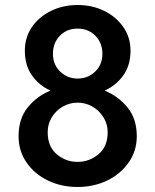

<svg xmlns="http://www.w3.org/2000/svg" viewBox="-20 -733 619 765"><path d="M54 -190Q54 -260 90.5 -305Q127 -350 181 -372Q135 -393 107 -433Q79 -473 79 -531Q79 -584 107 -625Q135 -666 183 -689.5Q231 -713 289 -713Q348 -713 395.5 -689.5Q443 -666 471.5 -625Q500 -584 500 -531Q500 -473 471.5 -433Q443 -393 397 -372Q451 -350 488 -305Q525 -260 525 -190Q525 -132 493 -86Q461 -40 407.5 -14Q354 12 289 12Q224 12 170.5 -14Q117 -40 85.5 -86Q54 -132 54 -190ZM191 -519Q191 -475 220 -447.5Q249 -420 289 -420Q330 -420 359 -447.5Q388 -475 388 -519Q388 -562 360 -590.5Q332 -619 289 -619Q246 -619 218.5 -590.5Q191 -562 191 -519ZM170 -206Q170 -149 206 -118.5Q242 -88 289 -88Q336 -88 372.5 -118.5Q409 -149 409 -206Q409 -239 392 -266Q375 -293 348 -308.5Q321 -324 289 -324Q258 -324 230.5 -308.5Q203 -293 186.5 -266Q170 -239 170 -206Z"/></svg>

Font: Jost* Medium
Style: Regular
Weight: 500
Version: Version 3.7